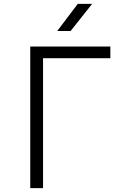

<svg xmlns="http://www.w3.org/2000/svg" viewBox="-20 -970 640 990"><path d="M275 -810H344L455 -950H381ZM136 0H202V-670H549V-730H136Z"/></svg>

Font: JetBrains Mono ExtraLight
Style: Regular
Weight: 240
Monospace: yes
Designer: Philipp Nurullin, Konstantin Bulenkov
Foundry: JetBrains
Version: Version 2.305